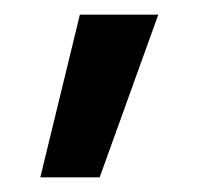

<svg xmlns="http://www.w3.org/2000/svg" viewBox="-20 -133 291 262"><path d="M116 109 196 -113H89L35 109Z"/></svg>

Font: UULA Sans Medium
Style: Regular
Weight: 500
Designer: Mohamed Gaber, Laura Garcia Mut
Foundry: Kief Type Foundry
Version: Version 3.006;hotconv 1.0.109;makeotfexe 2.5.65596